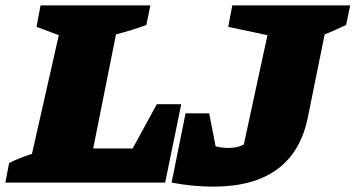

<svg xmlns="http://www.w3.org/2000/svg" viewBox="-63 -680 1324 715"><path d="M521 -292H612L552 0H-43L-29 -73Q-9 -83 12.5 -91.5Q34 -100 56 -107L156 -549L73 -580L88 -660H497L482 -587Q431 -568 369 -552L284 -127H431ZM576 0 628 -258H716L740 -135Q765 -129 787 -129Q804 -129 818 -132Q832 -135 845 -142L933 -549L787 -580L802 -660H1241L1226 -587Q1210 -580 1187.5 -569.5Q1165 -559 1146 -552L1084 -246Q1033 15 731 15Q696 15 657.5 11.5Q619 8 576 0Z"/></svg>

Font: Piazzolla SC Black
Style: Italic
Weight: 900
Italic angle: -11.3°
Designer: Juan Pablo del Peral
Foundry: Huerta Tipografica
Version: Version 1.330